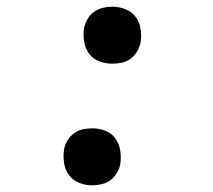

<svg xmlns="http://www.w3.org/2000/svg" viewBox="-20 -548 640 576"><path d="M256 8Q236 8 217.5 0.5Q199 -7 187.5 -22Q176 -37 172.5 -57.5Q169 -78 172 -98Q174 -113 182 -126Q190 -139 202 -148Q214 -157 228.5 -160Q243 -163 257 -163Q277 -163 295.5 -156Q314 -149 325.5 -133.5Q337 -118 340.5 -97.5Q344 -77 341 -57Q339 -43 331 -29.5Q323 -16 311.5 -7.5Q300 1 285 4.5Q270 8 256 8ZM317 -357Q297 -357 278 -364Q259 -371 247.5 -386.5Q236 -402 232.5 -422.5Q229 -443 232 -463Q235 -477 242.5 -490.5Q250 -504 262 -512.5Q274 -521 288.5 -524.5Q303 -528 317 -528Q337 -528 356 -520.5Q375 -513 386.5 -498Q398 -483 401.5 -462.5Q405 -442 402 -422Q399 -407 391.5 -394Q384 -381 372 -372Q360 -363 345.5 -360Q331 -357 317 -357Z"/></svg>

Font: Iosevka HT Medium Extended
Style: Italic
Weight: 500
Width: 7
Italic angle: -9°
Monospace: yes
Designer: Belleve Invis
Foundry: Belleve Invis
Version: Version 32.3.0; ttfautohint (v1.8.4)